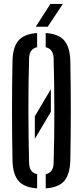

<svg xmlns="http://www.w3.org/2000/svg" viewBox="-20 -980 434 1006"><path d="M174.5 7Q107 2.5 77 -32.2Q47 -67 45.5 -140Q40.5 -400 45.5 -660Q47 -733 77 -767.8Q107 -802.5 174.5 -807V-732.5Q134 -724.5 132.5 -674.5Q128.5 -542.5 128.8 -401.8Q129 -261 132.5 -125.5Q134 -75.5 174.5 -67.5ZM219.5 7V-67.5Q259.5 -75 261 -125.5Q265 -261 264.8 -401.8Q264.5 -542.5 261 -674.5Q259.5 -723.5 219.5 -732.5V-807Q287 -802.5 316.8 -767.8Q346.5 -733 348.5 -660Q353.5 -399.5 348.5 -140Q346.5 -67 316.8 -32.2Q287 2.5 219.5 7ZM162.5 -252.5V-371L246.5 -512.5V-394ZM167.5 -840 244 -959.5H309.5L230 -840Z"/></svg>

Font: Big Shoulders Stencil Display SemiBold
Style: Regular
Weight: 600
Designer: Patric King
Foundry: XO Type Co
Version: Version 1.000